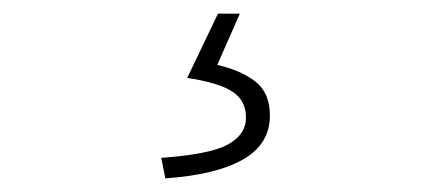

<svg xmlns="http://www.w3.org/2000/svg" viewBox="-20 -22 626 281"><path d="M222 239 216 209Q287 204 313.5 189.5Q340 175 340 150Q340 125 320 112Q300 99 254 92L299 -2H331L298 73Q333 81 354 97.5Q375 114 375 147Q375 189 335.5 211.5Q296 234 222 239Z"/></svg>

Font: Noto Sans KR Thin Thin
Style: Regular
Weight: 250
Version: Version 2.004-H2;hotconv 1.0.118;makeotfexe 2.5.65603